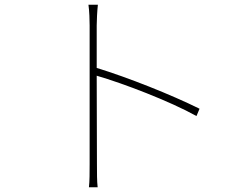

<svg xmlns="http://www.w3.org/2000/svg" viewBox="-20 -777 1040 814"><path d="M360 -81C360 -46 360 -8 357 17H394C391 -8 391 -46 391 -81L390 -456C501 -424 700 -348 813 -285L826 -316C705 -376 521 -449 390 -489V-669C390 -688 392 -731 395 -757H355C359 -730 360 -690 360 -669C360 -586 360 -116 360 -81Z"/></svg>

Font: Noto Sans CJK SC Thin
Style: Regular
Weight: 100
Designer: Ryoko NISHIZUKA 西塚涼子 (kana, bopomofo & ideographs); Paul D. Hunt (Latin, Greek & Cyrillic); Sandoll Communications 산돌커뮤니
Foundry: Adobe
Version: Version 2.004;hotconv 1.0.118;makeotfexe 2.5.65603